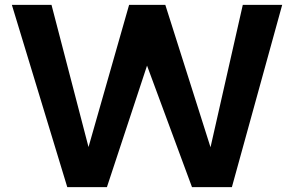

<svg xmlns="http://www.w3.org/2000/svg" viewBox="-20 -770 1210 790"><path d="M1141.1 -750 934.1 0H770L585 -500L419.9 0H256.8L28.8 -750H191.9L344.2 -165L511.2 -750H660.2L846.2 -164.1L979 -750Z"/></svg>

Font: Oakes Grotesk
Style: Bold
Weight: 700
Designer: Samuel Oakes
Foundry: Samuel Oakes
Version: Version 1.0 | wf-rip DC20170320